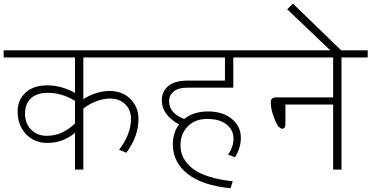

<svg xmlns="http://www.w3.org/2000/svg" viewBox="-35 -916 2006 1037"><path d="M415.1 0H370.1V-198.7Q305.9 -144.1 220.4 -144.1Q150.2 -144.1 105.2 -191.9Q60.2 -239.6 60.2 -315Q60.2 -375.1 102.4 -415.1Q144.6 -455 220.7 -455Q296.8 -455 370.1 -414.1V-605.7H-15.2V-644.1H782.6V-605.7H415.1V-380.7Q444.4 -399.9 482.3 -412.3Q520.2 -424.7 556.1 -424.7Q626.9 -424.7 669.9 -380.7Q712.8 -336.7 712.8 -273.5Q712.8 -178 647.1 -91L608.2 -107.2Q672.4 -190.6 672.4 -274.5Q672.4 -322.5 641.1 -353.1Q609.7 -383.7 559.2 -383.7Q522.8 -383.7 483.8 -368.6Q444.9 -353.4 415.1 -329.6ZM217.9 -182.5Q302.3 -182.5 370.1 -249.7V-371.1Q300.3 -414.6 223.5 -414.6Q163.3 -414.6 131.7 -384.7Q100.1 -354.9 100.1 -302.1Q100.1 -249.2 133 -215.9Q165.8 -182.5 217.9 -182.5Z M898.4 -137.5Q898.4 -198.7 932.3 -244.2Q887.8 -267.4 863.2 -301.3Q838.7 -335.2 838.7 -373.6Q838.7 -421.6 873.6 -451.2Q908.5 -480.8 980.8 -480.8H1180V-605.7H757.3V-644.1H1366V-605.7H1225V-442.4H975.7Q927.7 -442.4 902.9 -421.9Q878.2 -401.4 878.2 -369.6Q878.2 -304.3 960.1 -273.5Q1009.6 -314 1089 -314Q1168.4 -314 1217.1 -273.8Q1265.9 -233.6 1265.9 -171.4Q1265.9 -117.3 1234.1 -67.2L1196.7 -80.9Q1226 -121.3 1226 -167.3Q1226 -213.3 1189.6 -243.2Q1153.2 -273 1085.9 -273.5Q1018.7 -274 979.3 -233.6Q939.8 -193.1 939.8 -131.4Q939.8 -55.1 1007.6 -4Q1075.3 47 1221.9 63.2L1210.3 100.6Q1057.1 85.4 977.8 22.8Q898.4 -39.9 898.4 -137.5Z M1764.4 0V-351.4H1506.6V-246.2Q1506.6 -220.9 1489.4 -220.9Q1480.8 -220.9 1469.7 -232.1Q1458.5 -243.2 1442.9 -286.7Q1427.2 -330.1 1427.2 -363Q1427.2 -389.8 1455.5 -389.8H1764.4V-605.7H1335.7V-644.1H1951V-605.7H1809.4V0Z M1823.6 -628.9H1764.9L1516.2 -866L1547 -896.4Z"/></svg>

Font: Khula Light
Style: Regular
Weight: 300
Designer: Erin McLaughlin, Steve Matteson
Version: Version 1.002;PS 1.0;hotconv 1.0.72;makeotf.lib2.5.5900; ttf